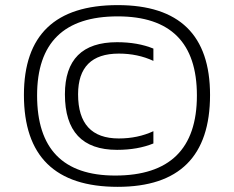

<svg xmlns="http://www.w3.org/2000/svg" viewBox="-20 -723 912 748"><path d="M428.7 -39.1Q747.1 -39.1 747.1 -351.1Q747.1 -659.2 438.5 -659.2Q124.5 -659.2 124.5 -351.1Q124.5 -39.1 428.7 -39.1ZM73.2 -353Q73.2 -703.1 438.5 -703.1Q798.3 -703.1 798.3 -353Q798.3 4.9 438.5 4.9Q73.2 4.9 73.2 -353ZM577.6 -164.1Q516.6 -139.2 436 -139.2Q232.9 -139.2 232.9 -355.5Q232.9 -558.6 436 -558.6Q516.6 -558.6 577.6 -533.7V-485.8Q516.6 -514.2 442.9 -514.2Q284.2 -514.2 284.2 -355.5Q284.2 -183.6 442.9 -183.6Q516.6 -183.6 577.6 -211.9Z"/></svg>

Font: SansationBold
Style: Bold
Weight: 700
Designer: Bernd Montag
Version: Version 1.301